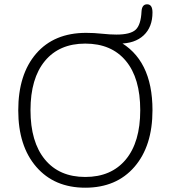

<svg xmlns="http://www.w3.org/2000/svg" viewBox="-20 -866 795 894"><path d="M377 8Q233 8 149 -89Q65 -186 65 -352Q65 -520 148.5 -616.5Q232 -713 381 -713Q418 -713 455 -709Q492 -705 522 -705Q587 -705 611.5 -727.5Q636 -750 639 -813Q641 -846 665 -846Q690 -846 690 -808Q690 -740 649 -701.5Q608 -663 535 -663L529 -676Q690 -591 690 -353Q690 -186 606 -89Q522 8 377 8ZM377 -42Q498 -42 565.5 -123Q633 -204 633 -353Q633 -502 566 -582.5Q499 -663 377 -663Q256 -663 189 -582Q122 -501 122 -353Q122 -205 189 -123.5Q256 -42 377 -42Z"/></svg>

Font: Nunito VF Beta Light
Style: Regular
Weight: 300
Designer: Vernon Adams
Foundry: newtypography
Version: Version 3.001